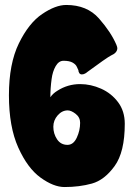

<svg xmlns="http://www.w3.org/2000/svg" viewBox="-20 -721 540 774"><path d="M16 -337Q16 -464 56 -546Q96 -628 150 -664.5Q204 -701 247 -701Q331 -701 379 -646.5Q427 -592 449 -541Q453 -531 453 -527Q453 -508 427 -497Q411 -489 324 -425Q317 -421 310 -421Q303 -421 299.5 -426.5Q296 -432 296 -438Q294 -441 290 -451Q286 -461 273 -468.5Q260 -476 236 -476Q217 -476 204.5 -454.5Q192 -433 188 -402Q183 -365 183 -329Q193 -344 211 -355Q253 -382 303 -382Q346 -382 387.5 -363.5Q429 -345 456 -309Q483 -273 483 -222Q483 -108 442 -51.5Q401 5 350.5 19Q300 33 240 33Q196 33 143.5 -5Q91 -43 53.5 -126.5Q16 -210 16 -337ZM303 -226Q303 -248 285 -262Q267 -276 253 -276Q230 -276 212.5 -256Q195 -236 195 -210Q195 -182 210 -159.5Q225 -137 252 -137Q276 -137 289.5 -166Q303 -195 303 -226Z"/></svg>

Font: Barriecito
Style: Regular
Weight: 400
Designer: Pablo Cosgaya & Sergio Jiménez
Foundry: Pablo Cosgaya & Sergio Jiménez
Version: Version 1.001